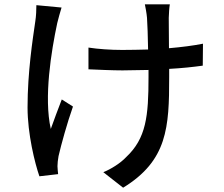

<svg xmlns="http://www.w3.org/2000/svg" viewBox="-20 -806 1040 892"><path d="M266 -771 149 -782C149 -761 148 -732 144 -707C132 -624 108 -471 108 -307C108 -183 142 -48 163 13L250 3C249 -9 247 -24 247 -34C247 -45 249 -66 252 -81C264 -133 292 -235 319 -311L267 -344C250 -300 229 -244 216 -207C183 -353 218 -568 246 -699C251 -718 259 -750 266 -771ZM391 -585V-484C437 -482 503 -479 549 -479L670 -481V-448C670 -266 659 -163 566 -76C540 -48 495 -20 460 -6L552 66C758 -60 766 -215 766 -447V-486C824 -489 879 -495 922 -501L923 -603C878 -594 823 -587 765 -582L764 -723C765 -746 766 -768 769 -786H653C656 -771 661 -746 663 -723C665 -696 667 -636 668 -576C627 -575 586 -574 548 -574C494 -574 436 -578 391 -585Z"/></svg>

Font: Noto Sans CJK TC Medium
Style: Regular
Weight: 500
Designer: Ryoko NISHIZUKA 西塚涼子 (kana, bopomofo & ideographs); Paul D. Hunt (Latin, Greek & Cyrillic); Sandoll Communications 산돌커뮤니
Foundry: Adobe
Version: Version 2.004;hotconv 1.0.118;makeotfexe 2.5.65603